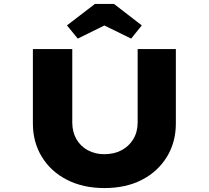

<svg xmlns="http://www.w3.org/2000/svg" viewBox="-20 -949 1060 975"><path d="M510 6Q402 6 320 -36Q238 -78 192.5 -152.5Q147 -227 147 -322V-700H347V-327Q347 -279 368 -242.5Q389 -206 426 -186Q463 -166 509 -166Q559 -166 597 -186Q635 -206 657 -242.5Q679 -279 679 -327V-700H873V-322Q873 -227 827.5 -152.5Q782 -78 701 -36Q620 6 510 6ZM375 -753 320 -820 462 -929H559L700 -820L646 -753L495 -827H525Z"/></svg>

Font: Lexend Tera ExtraBold
Style: Regular
Weight: 800
Designer: Bonnie Shaver-Troup, Thomas Jockin
Foundry: Lexend
Version: Version 1.007